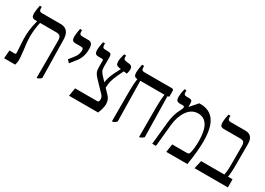

<svg xmlns="http://www.w3.org/2000/svg" viewBox="-11 -1301 2703 1961"><g transform="rotate(30 1340.0 -320.0)"><path d="M452 -20Q436 -2 412 7H401V-432Q401 -466 388 -481Q375 -496 343 -496H151Q142 -459 136.5 -411.5Q131 -364 131 -321Q131 -267 144 -176Q154 -88 154 -60Q154 -32 144 0H13L21 -96H85Q92 -96 94.5 -100Q97 -104 97 -113L88 -266Q86 -322 92.5 -374.5Q99 -427 116 -494V-496H94Q68 -496 58 -509Q48 -522 48 -551Q48 -585 61 -647H84V-629Q84 -609 92 -600.5Q100 -592 119 -592H337Q441 -592 444 -471Z M583 -317 625 -370Q663 -415 663 -466Q663 -482 657 -489Q651 -496 635 -496H569Q542 -496 532.5 -509Q523 -522 523 -551Q523 -585 536 -647H559V-629Q559 -609 567 -600.5Q575 -592 595 -592H665Q693 -592 706 -573.5Q719 -555 719 -513Q719 -415 662 -349L612 -286Z M1103 -420Q1083 -376 1073 -340Q1063 -304 1062 -258L1111 -207Q1150 -170 1150 -114Q1150 -69 1122 0H779L795 -96H1059Q1066 -96 1072 -104Q1077 -112 1077 -127Q1077 -143 1072.5 -153.5Q1068 -164 1058 -176L944 -295Q918 -322 907.5 -344.5Q897 -367 897 -407V-479Q897 -489 893.5 -492.5Q890 -496 881 -496H840Q813 -496 803 -509Q793 -522 793 -551Q793 -587 807 -647H830V-629Q830 -609 838 -600.5Q846 -592 865 -592H898Q921 -592 930.5 -581.5Q940 -571 940 -545V-432Q940 -401 950.5 -382Q961 -363 997 -326L1023 -299Q1026 -348 1065 -430L1101 -500L1081 -503Q1056 -507 1047 -519Q1038 -531 1038 -556Q1038 -590 1055 -647H1078V-632Q1078 -613 1084.5 -605Q1091 -597 1110 -595L1150 -590Q1170 -587 1178.5 -576Q1187 -565 1187 -542Q1187 -520 1177 -490L1139 -495Z M1671 -504 1652 -497 1661 -20Q1643 -2 1620 7H1609V-348Q1609 -433 1618 -494V-496H1333L1341 -20Q1332 -10 1323 -4Q1314 2 1300 7H1289V-348Q1289 -433 1298 -494V-496Q1273 -497 1263.5 -510Q1254 -523 1254 -551Q1254 -585 1267 -647H1291V-629Q1291 -609 1298.5 -600.5Q1306 -592 1326 -592H1648Q1660 -592 1665.5 -587Q1671 -582 1671 -571Z M1786 -257Q1791 -310 1802 -349Q1813 -388 1821.5 -406.5Q1830 -425 1845 -455Q1853 -471 1853 -484Q1853 -496 1833 -496H1800Q1773 -496 1763 -509Q1753 -522 1753 -551Q1753 -587 1767 -647H1790V-629Q1790 -609 1797.5 -600.5Q1805 -592 1825 -592H1855Q1877 -592 1884.5 -582Q1892 -572 1892 -547V-515L1895 -513L1970 -598H1985Q2093 -598 2147.5 -521Q2202 -444 2202 -282Q2202 -167 2175 0H1926L1940 -96H2113Q2127 -96 2133.5 -101Q2140 -106 2145 -121Q2159 -179 2159 -258Q2159 -503 2013 -503Q1937 -503 1888.5 -433Q1840 -363 1830 -261L1804 0H1760Z M2281 -96H2555Q2565 -139 2565 -193V-437Q2565 -471 2553 -483.5Q2541 -496 2511 -496H2319Q2292 -496 2282 -509Q2272 -522 2272 -551Q2272 -587 2286 -647H2309V-629Q2309 -610 2316.5 -601Q2324 -592 2344 -592H2516Q2563 -592 2585.5 -565.5Q2608 -539 2608 -485V-209Q2608 -183 2605 -148Q2602 -113 2598 -96H2652V0H2259Z"/></g></svg>

Font: Noto Serif Hebrew Narrow
Style: Regular
Weight: 400
Width: 4
Designer: Monotype Design Team
Foundry: Monotype Imaging Inc.
Version: Version 1.000